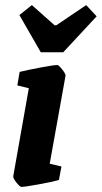

<svg xmlns="http://www.w3.org/2000/svg" viewBox="-20 -724 399 753"><path d="M32 -33 93 -378 48 -389 57 -442Q85 -449 138 -459Q191 -469 205 -469Q210 -469 224 -451.5Q238 -434 237 -427L175 -82L221 -71L211 -18Q187 -11 132 -1Q77 9 64 9Q58 9 44.5 -8Q31 -25 32 -33ZM140 -519 56 -665 105 -704 194 -625H201L318 -704L359 -660L228 -519Z"/></svg>

Font: Grenze
Style: Bold Italic
Weight: 700
Italic angle: -10°
Designer: Renata Polastri
Foundry: Omnibus-Type
Version: Version 1.002; ttfautohint (v1.8)